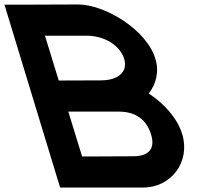

<svg xmlns="http://www.w3.org/2000/svg" viewBox="-204 -790 899 860"><path d="M462.1 -371.3C532.4 -325.6 591.6 -258.4 612.2 -189C649.8 -66 563.6 51 435.3 50H135.3H65.3L43.9 -20L-162.7 -699L-184.1 -769H-114.1L144.6 -770C266.6 -770 453.4 -656 491.9 -527C509.9 -468.1 495.1 -413.3 462.1 -371.3ZM59.1 -429.3 248.5 -430C325.5 -430 370.6 -469 351.9 -527C333.5 -587 263.7 -629 187.4 -630H-2.6C18 -563.1 38.5 -496.2 59.1 -429.3ZM102 -290 163.8 -89 392.5 -90C464.5 -90 492.5 -126 472.2 -189C452.3 -254 403.6 -289 331.3 -290H294.7C293.6 -290 292.5 -290 291.3 -290Z"/></svg>

Font: Nordica Plus
Style: NordicaClassicRgOpObl
Weight: 500
Version: Version 1.01